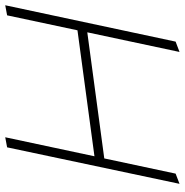

<svg xmlns="http://www.w3.org/2000/svg" viewBox="-6 -714 716 745"><g transform="rotate(-90 352.5 -341.0)"><path d="M666 -671.9 607.9 -398.9 119.1 -333 192.9 -679.2 153.8 -671.9 12.2 -2.9 51.8 -18.1 110.8 -294.9 600.1 -360.8 523.9 -2.9 564 -18.1 705.1 -679.2Z"/></g></svg>

Font: Comic Neue Angular Light Italic
Style: Regular
Weight: 300
Italic angle: -12°
Designer: Craig Rozynski
Foundry: Craig Rozynski
Version: Version 2.003